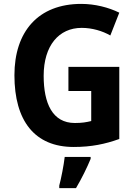

<svg xmlns="http://www.w3.org/2000/svg" viewBox="-20 -744 705 985"><path d="M331 -401V-277H448V-123C423 -117 402 -113 364 -113C249 -113 204 -214 204 -355C204 -510 282 -601 399 -601C453 -601 506 -585 546 -562L592 -679C537 -706 467 -724 397 -724C176 -724 54 -582 54 -358C54 -124 158 10 358 10C449 10 520 -5 592 -31V-401ZM445 71V61H312C307 104 294 171 284 208V221H370C400 170 426 117 445 71Z"/></svg>

Font: Noto Sans Telugu SemiCondensed
Style: Bold
Weight: 700
Width: 4
Designer: Jelle Bosma - Monotype Design Team
Foundry: Monotype Imaging Inc.
Version: Version 2.005